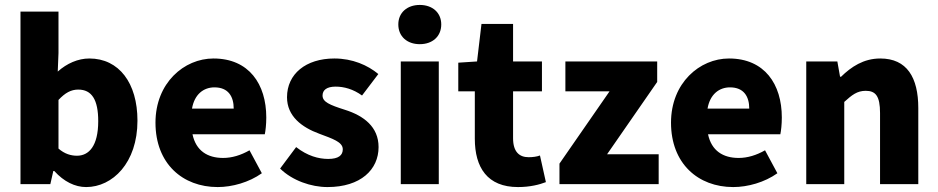

<svg xmlns="http://www.w3.org/2000/svg" viewBox="-20 -746 3799 778"><path d="M329 12C436 12 537 -86 537 -257C537 -410 462 -509 342 -509C296 -509 251 -489 214 -456L217 -531V-699H63V0H184L196 -53H200C239 -10 284 12 329 12ZM292 -115C268 -115 242 -122 217 -144V-341C244 -370 268 -383 297 -383C352 -383 378 -342 378 -255C378 -154 340 -115 292 -115Z M862 12C921 12 989 -7 1041 -44L991 -137C956 -117 920 -106 884 -106C821 -106 774 -135 760 -202H1053C1056 -216 1059 -242 1059 -270C1059 -405 989 -509 845 -509C726 -509 610 -410 610 -249C610 -83 720 12 862 12ZM758 -306C768 -364 805 -392 849 -392C905 -392 927 -355 927 -306Z M1307 12C1442 12 1514 -59 1514 -150C1514 -232 1454 -277 1378 -301C1315 -321 1287 -333 1287 -359C1287 -381 1304 -395 1340 -395C1374 -395 1411 -385 1447 -359L1513 -446C1470 -482 1408 -509 1335 -509C1219 -509 1143 -446 1143 -352C1143 -275 1203 -230 1274 -204C1327 -184 1369 -171 1369 -141C1369 -117 1352 -102 1310 -102C1271 -102 1226 -114 1180 -150L1115 -63C1165 -14 1241 12 1307 12Z M1604 0H1758V-497H1604ZM1681 -567C1732 -567 1768 -598 1768 -647C1768 -695 1732 -726 1681 -726C1630 -726 1594 -695 1594 -647C1594 -598 1630 -567 1681 -567Z M2079 12C2128 12 2166 2 2192 -8L2168 -116C2155 -111 2138 -109 2122 -109C2085 -109 2059 -130 2059 -186V-376H2176V-497H2059V-649H1931L1913 -497L1837 -492V-376H1904V-184C1904 -67 1955 12 2079 12Z M2247 0H2649V-121H2440L2643 -414V-497H2271V-376H2450L2247 -83Z M2951 12C3010 12 3078 -7 3130 -44L3080 -137C3045 -117 3009 -106 2973 -106C2910 -106 2863 -135 2849 -202H3142C3145 -216 3148 -242 3148 -270C3148 -405 3078 -509 2934 -509C2815 -509 2699 -410 2699 -249C2699 -83 2809 12 2951 12ZM2847 -306C2857 -364 2894 -392 2938 -392C2994 -392 3016 -355 3016 -306Z M3247 0H3401V-333C3432 -361 3453 -378 3488 -378C3528 -378 3546 -357 3546 -288V0H3701V-308C3701 -432 3655 -509 3547 -509C3479 -509 3429 -475 3388 -435H3384L3373 -497H3247Z"/></svg>

Font: DAIFUKU Sans
Style: Bold
Weight: 700
Designer: Original font ‘Source Han Sans JP’ : Paul D. Hunt
Foundry: Daifuku
Version: Version 1.000